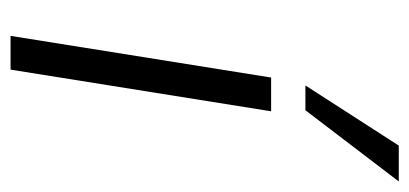

<svg xmlns="http://www.w3.org/2000/svg" viewBox="-226 -550 776 364"><g transform="rotate(90 162.0 -368.0)"><path d="M48 0 127 -494H191L112 0ZM142 -559 256 -736H324L189 -559Z"/></g></svg>

Font: Nunito Sans 7pt Condensed Light
Style: Italic
Weight: 300
Width: 3
Italic angle: -9°
Designer: Vernon Adams
Foundry: Vernon Adams
Version: Version 3.101;gftools[0.9.27]